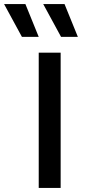

<svg xmlns="http://www.w3.org/2000/svg" viewBox="-91 -917 414 937"><path d="M33 -897 98 -737H16L-71 -897ZM224 -897 289 -737H207L120 -897ZM205 -660V0H98V-660Z"/></svg>

Font: Elaine Sans Medium
Style: Regular
Weight: 500
Designer: Wei Huang
Foundry: Wei Huang
Version: Version 2.001;PS 002.001;hotconv 1.0.88;makeotf.lib2.5.64775